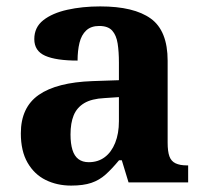

<svg xmlns="http://www.w3.org/2000/svg" viewBox="-20 -569 639 599"><path d="M202 10Q158 10 122.5 -7.5Q87 -25 66 -61.4Q45 -97.7 45 -153Q45 -234 101 -273Q157 -312 269 -316L351 -318.8V-374Q351 -407.6 347 -433.3Q343 -459 330 -473.5Q317 -488 289.5 -488Q264 -488 249 -474Q234 -460 228 -435.5Q222 -411 222 -380Q155 -380 121 -395Q87 -410 87 -447Q87 -483.8 115 -505.9Q143 -528 189.9 -538.5Q236.8 -549 292.8 -549Q398 -549 450.5 -511Q503 -473 503 -379.4V-124.1Q503 -96.6 508.5 -81.3Q514 -66 527.7 -59.5Q541.4 -53 563 -53H567V0H381L360 -69H351.4Q329 -42 309.5 -24.5Q290 -7 265 1.5Q240 10 202 10ZM256.8 -63Q286 -63 306.8 -78.7Q327.7 -94.3 339.3 -123.3Q351 -152.3 351 -191V-266L306 -263Q266 -261 242.9 -247.3Q219.9 -233.5 209.9 -209.3Q200 -185.1 200 -149.4Q200 -121 206 -101.5Q212 -82 224.8 -72.5Q237.6 -63 256.8 -63Z"/></svg>

Font: Noto Serif Tamil
Style: Italic
Weight: 400
Italic angle: -12°
Designer: Indian Type Foundry, Tom Grace, and the Monotype Design Team
Foundry: Monotype Imaging Inc.
Version: Version 2.003